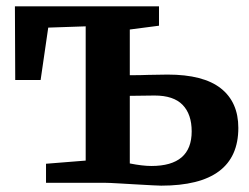

<svg xmlns="http://www.w3.org/2000/svg" viewBox="-20 -576 784 605"><path d="M447 -340 508 -341Q621 -341 676 -297.5Q731 -254 731 -173Q731 9 488 9Q476 9 408 5Q389 4 356 2Q323 0 310 0H125V-60L250 -70V-493L132 -489L108 -324H28L27 -556H481V-495L389 -483V-339Q425 -339 447 -340ZM457 -53Q584 -53 584 -162Q584 -216 555.5 -245.5Q527 -275 467 -275L389 -274V-61Q429 -53 457 -53Z"/></svg>

Font: Koeln Type Serif
Style: Bold
Weight: 700
Designer: Eben Sorkin
Foundry: Eben Sorkin
Version: Version 2.002